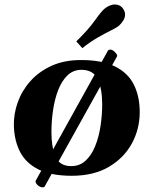

<svg xmlns="http://www.w3.org/2000/svg" viewBox="-20 -759 676 844"><path d="M41 -205.6Q39.6 -257.8 57.9 -309.1Q76.2 -360.4 113.5 -402.3Q150.9 -444.3 206.5 -469.7Q262.2 -495.1 335.9 -495.1Q429.7 -495.1 486.3 -466.6Q543 -438 568.6 -386.5Q594.2 -335 594.2 -266.6Q594.2 -191.9 559.6 -128.2Q524.9 -64.5 458.3 -25.4Q391.6 13.7 295.4 13.7Q205.6 13.7 150.1 -13.7Q94.7 -41 68.8 -90.3Q43 -139.6 41 -205.6ZM293.5 -28.8Q330.1 -28.8 356 -52.5Q381.8 -76.2 397.9 -115.5Q414.1 -154.8 421.6 -203.1Q429.2 -251.5 429.2 -300.8Q429.2 -368.2 409.9 -410.2Q390.6 -452.1 337.9 -452.1Q302.2 -452.1 277.1 -428.2Q252 -404.3 236.3 -364.5Q220.7 -324.7 213.4 -275.9Q206.1 -227.1 206.1 -177.7Q206.1 -112.3 223.9 -70.6Q241.7 -28.8 293.5 -28.8ZM495.1 -512.2 176.3 60.9Q174.3 64.5 168 64.5Q155.8 64.5 145.5 54.9Q135.3 45.4 136.2 36.6L454.5 -536.5Q457.5 -541 464.4 -541Q474.6 -541 485.4 -530Q496.1 -519 495.1 -512.2ZM341.8 -547.4 315.4 -577.1Q367.7 -627.9 396.7 -668.7Q425.8 -709.5 439.5 -720.7Q448.7 -728.5 460.9 -733.9Q473.1 -739.3 485.4 -739.3Q494.6 -739.3 503.9 -735.4Q513.2 -731.4 520 -722.2Q529.8 -709 529.8 -695.3Q529.8 -681.2 521.7 -668.5Q513.7 -655.8 503.4 -646.5Q494.1 -638.2 469.2 -626Q444.3 -613.8 410.9 -594.7Q377.4 -575.7 341.8 -547.4Z"/></svg>

Font: Gelasio
Style: Italic
Weight: 400
Italic angle: -8.5°
Designer: Eben Sorkin
Foundry: Eben Sorkin
Version: Version 1.008